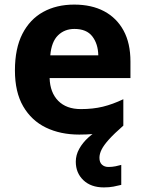

<svg xmlns="http://www.w3.org/2000/svg" viewBox="-20 -576 631 836"><path d="M413 111Q413 131 424 141Q435 151 452 151Q468 151 483 148Q498 145 508 142V229Q492 233 474 236.5Q456 240 432 240Q376 240 343 208.5Q310 177 310 128Q310 99 325 72Q340 45 365 22.5Q390 0 420 -17L517 -29Q477 6 454.5 31Q432 56 422.5 75Q413 94 413 111ZM303 -556Q379 -556 433.5 -527Q488 -498 518 -443Q548 -388 548 -308V-236H196Q198 -173 233.5 -137Q269 -101 332 -101Q385 -101 428 -111.5Q471 -122 517 -144V-29Q477 -9 432.5 0.5Q388 10 325 10Q243 10 180 -20.5Q117 -51 81 -113Q45 -175 45 -269Q45 -365 77.5 -428.5Q110 -492 168 -524Q226 -556 303 -556ZM304 -450Q261 -450 232.5 -422Q204 -394 199 -335H408Q407 -385 382 -417.5Q357 -450 304 -450Z"/></svg>

Font: Noto Sans Kawi
Style: Bold
Weight: 700
Designer: Fadhl Haqq
Version: Version 1.000